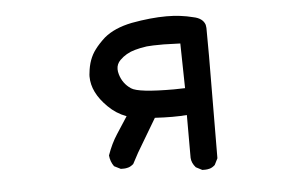

<svg xmlns="http://www.w3.org/2000/svg" viewBox="-44 -613 1088 689"><g transform="rotate(-5 500.0 -268.5)"><path d="M620.1 -189.5Q596.7 -187.5 567.9 -187.5Q539.1 -187.5 504.9 -189.5L456.1 -107.4Q433.6 -71.3 413.1 -31.2Q403.3 -22.5 394 -20Q384.8 -17.6 378.9 -17.6Q373 -17.6 367.2 -17.6L343.8 -29.3Q331.1 -46.9 329.1 -69.3Q343.8 -111.3 364.7 -143.1Q385.7 -174.8 404.3 -204.1Q367.2 -217.8 338.9 -246.1Q284.2 -299.8 284.2 -357.4Q284.2 -364.3 285.2 -370.1Q290 -419.9 315.4 -453.1Q329.1 -471.7 351.6 -492.2Q388.7 -523.4 452.1 -536.1Q521.5 -548.8 578.1 -548.8Q628.9 -548.8 673.8 -537.1Q708 -530.3 715.8 -505.9Q716.8 -502 717.3 -494.6Q717.8 -487.3 717.8 -393.1Q717.8 -298.8 715.8 -25.4L704.1 -2Q694.3 6.8 685.1 9.3Q675.8 11.7 669.9 11.7Q664.1 11.7 658.2 11.7L635.7 0Q621.1 -16.6 620.1 -35.2ZM619.1 -447.3Q572.3 -449.2 559.6 -449.2Q515.6 -449.2 498 -447.3Q471.7 -443.4 455.1 -438.5Q422.9 -429.7 400.4 -407.2Q386.7 -393.6 386.7 -375Q386.7 -366.2 389.6 -356.4Q399.4 -322.3 428.7 -302.7Q454.1 -285.2 582 -285.2Q600.6 -285.2 622.1 -286.1Z"/></g></svg>

Font: JasonHandwriting2
Style: SemiBold
Weight: 600
Version: Version 1.04.7